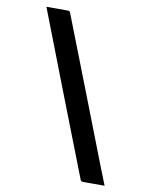

<svg xmlns="http://www.w3.org/2000/svg" viewBox="-95 -819 790 1017"><g transform="rotate(10 300.0 -310.0)"><path d="M71 -750H187Q196 -750 199 -743Q273 -553 347.5 -361.5Q422 -170 496 21Q507 48 517.5 75.5Q528 103 539 130H423Q412 130 408 119Q323 -98 239 -315.5Q155 -533 71 -750Z"/></g></svg>

Font: Recursive Mn Lnr St SmB
Style: Regular
Weight: 600
Monospace: yes
Version: Version 1.079;hotconv 1.0.112;makeotfexe 2.5.65598; ttfautoh